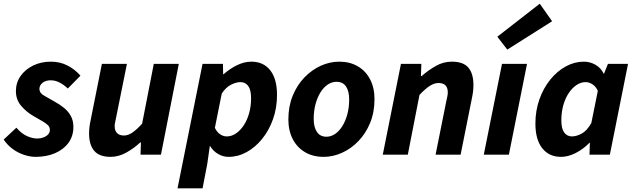

<svg xmlns="http://www.w3.org/2000/svg" viewBox="-25 -845 3466 1049"><path d="M169.5 12Q140.3 12 107.2 1.3Q74.2 -9.4 44.8 -30.6Q15.5 -51.8 -4.9 -82.6L64.5 -147.3Q91.9 -115.5 121.8 -101.8Q151.7 -88.2 178.5 -88.2Q197 -88.2 212.9 -94.3Q228.8 -100.5 238.2 -111Q247.5 -121.5 247.5 -135.2Q247.5 -149.6 237.9 -159.9Q228.4 -170.2 208.8 -181.6Q189.2 -192.9 160 -209.6Q120.5 -232 91.2 -266Q61.9 -299.9 61.9 -347.2Q61.9 -393.4 87.5 -429.8Q113.1 -466.2 156.5 -487.2Q200 -508.1 252.6 -508.1Q303.5 -508.1 344.1 -486.9Q384.7 -465.8 414.6 -431.6L345.5 -361.3Q326.2 -380.3 302 -393.3Q277.9 -406.3 252.3 -406.3Q224.4 -406.3 207.4 -392.6Q190.4 -378.8 190.4 -359.8Q190.4 -336.6 216 -322.5Q241.7 -308.4 272.2 -290.4Q300.9 -274.9 324.4 -255.9Q348 -236.8 362 -211.3Q376 -185.8 376 -151.1Q376 -102.3 349.6 -65.4Q323.1 -28.6 276.3 -8.3Q229.4 12 169.5 12Z M578.8 12Q517.8 12 489.8 -21Q461.7 -54 461.7 -115.4Q461.7 -132.4 463.7 -150Q465.7 -167.6 469.7 -186L531.7 -496H668.4L609.5 -203.4Q606.5 -188.6 604 -177.2Q601.5 -165.8 601.5 -155.9Q601.5 -130.5 614.8 -117.6Q628 -104.6 652.3 -104.6Q674.5 -104.6 698.1 -120.6Q721.8 -136.6 751.5 -169.4L815.2 -496H951.9L854.4 0H742.8L745 -66.6H741Q707.8 -35.3 665.6 -11.7Q623.4 12 578.8 12Z M944.9 184.1 1081.6 -496.1H1193L1194.2 -439.3H1196.5Q1230.6 -469.7 1270.2 -488.9Q1309.9 -508.1 1348.5 -508.1Q1414 -508.1 1451.2 -461.2Q1488.5 -414.2 1488.5 -326.2Q1488.5 -255.6 1466.6 -193.9Q1444.7 -132.3 1407.2 -86.1Q1369.7 -39.8 1322.4 -13.9Q1275.2 12 1223.6 12Q1192.9 12 1166.1 -4Q1139.3 -20 1123.2 -46.6H1121.2L1107.5 50.2L1081.7 184.1ZM1214 -99.7Q1240.1 -99.7 1263.8 -115.7Q1287.6 -131.7 1306.4 -159.8Q1325.3 -187.9 1336 -226.2Q1346.8 -264.4 1346.8 -308.7Q1346.8 -354.2 1331.1 -375.3Q1315.4 -396.4 1288.8 -396.4Q1265.8 -396.4 1237.4 -382.3Q1209.1 -368.2 1186.5 -333.7L1149 -146.5Q1160.7 -122.4 1178 -111Q1195.3 -99.7 1214 -99.7Z M1743.1 12Q1685.2 12 1641.9 -13.3Q1598.6 -38.6 1574.6 -84.7Q1550.5 -130.8 1550.5 -192.5Q1550.5 -264.4 1574.3 -322.2Q1598.1 -380.1 1638.1 -421.7Q1678.2 -463.4 1727.6 -485.8Q1777.1 -508.1 1828.5 -508.1Q1886.4 -508.1 1929.8 -482.8Q1973.1 -457.5 1997.1 -411.4Q2021.1 -365.3 2021.1 -303.6Q2021.1 -231.7 1997.3 -173.9Q1973.6 -116.1 1933.5 -74.4Q1893.5 -32.7 1844 -10.4Q1794.6 12 1743.1 12ZM1758.3 -98Q1783.7 -98 1806.2 -113.5Q1828.7 -129 1845.8 -156.5Q1862.9 -184 1872.8 -221Q1882.7 -258 1882.7 -300.9Q1882.7 -346.9 1865.5 -372.5Q1848.3 -398.1 1813.4 -398.1Q1788.2 -398.1 1765.6 -383Q1743 -367.9 1725.9 -340.4Q1708.8 -313 1698.9 -276Q1688.9 -239 1688.9 -195.2Q1688.9 -150.3 1706.5 -124.2Q1724.1 -98 1758.3 -98Z M2066.3 0 2165.6 -496.1H2277L2274.9 -429.7H2278.9Q2315.1 -461.2 2356.1 -484.7Q2397.1 -508.1 2444.3 -508.1Q2506.3 -508.1 2533.9 -475.6Q2561.6 -443.1 2561.6 -380.6Q2561.6 -364.2 2559.7 -346.4Q2557.7 -328.5 2553.6 -310L2491.6 0H2354.8L2413.5 -292.8Q2416.9 -308.4 2419.2 -319.3Q2421.5 -330.3 2421.5 -340.3Q2421.5 -365.9 2408.7 -378.7Q2396 -391.5 2371.1 -391.5Q2347.9 -391.5 2323.5 -376Q2299.1 -360.4 2266.9 -326.7L2203.1 0Z M2618.2 0 2717.7 -496H2854.4L2755.3 0ZM2746.6 -574 2692.2 -644.4 2924 -824.7 2991.5 -728.9Z M3040.2 12Q2974.7 12 2937.4 -35.3Q2900.2 -82.6 2900.2 -169.9Q2900.2 -240.5 2922.1 -302.2Q2944 -363.8 2981.5 -410.1Q3019 -456.3 3066.3 -482.2Q3113.6 -508.1 3165.1 -508.1Q3199.2 -508.1 3229.1 -490.7Q3258.9 -473.2 3273 -443H3275.3L3296.6 -496.1H3406.3L3307 0H3195.7L3197.8 -64.8H3195.4Q3161.7 -29.9 3120.3 -9Q3078.8 12 3040.2 12ZM3099.8 -99.7Q3125.1 -99.7 3153.7 -115.4Q3182.2 -131.1 3205.8 -173.1L3241.3 -348.9Q3229 -374.2 3210.7 -385.3Q3192.5 -396.4 3174.6 -396.4Q3148.6 -396.4 3124.8 -380.4Q3101 -364.4 3082.2 -336.3Q3063.4 -308.2 3052.6 -270.1Q3041.9 -231.9 3041.9 -187.4Q3041.9 -141.9 3057.6 -120.8Q3073.4 -99.7 3099.8 -99.7Z"/></svg>

Font: Source Sans Variable
Style: Italic
Weight: 200
Italic angle: -11°
Designer: Paul D. Hunt
Foundry: Adobe Systems Incorporated
Version: Version 3.006;hotconv 1.0.111;makeotfexe 2.5.65597